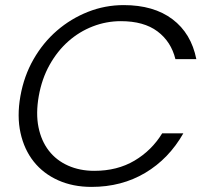

<svg xmlns="http://www.w3.org/2000/svg" viewBox="-20 -727 811 753"><path d="M60 -350Q74 -429 111.5 -494.5Q149 -560 203.5 -607Q258 -654 325 -680.5Q392 -707 465 -707Q583 -707 656.5 -651.5Q730 -596 750 -495H668Q651 -564 597.5 -604Q544 -644 454 -644Q397 -644 344 -623.5Q291 -603 248 -565Q205 -527 174.5 -472.5Q144 -418 132 -350Q120 -282 131 -228Q142 -174 171.5 -136Q201 -98 247 -77.5Q293 -57 350 -57Q440 -57 507.5 -97Q575 -137 616 -204H699Q642 -104 549.5 -49Q457 6 339 6Q266 6 208 -20Q150 -46 112.5 -93Q75 -140 60.5 -205.5Q46 -271 60 -350Z"/></svg>

Font: SVN-Poppins Light
Style: Italic
Weight: 300
Italic angle: -10°
Designer: Ninad Kale (Devanagari), Jonny Pinhorn (Latin)
Foundry: Indian Type Foundry
Version: Version 3.002 2017; ttfautohint (v1.8.3)